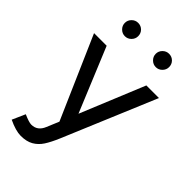

<svg xmlns="http://www.w3.org/2000/svg" viewBox="-279 -803 1098 1098"><g transform="rotate(45 270.5 -254.0)"><path d="M25 183 60 104Q105 124 124 124Q174 124 195 72L226 -2L8 -500H110L271 -111L431 -500H533L297 62Q275 114 254.5 145.5Q234 177 203.5 194.5Q173 212 127 212Q86 212 25 183ZM341 -666Q341 -688 357 -704Q373 -720 395 -720Q418 -720 433.5 -704.5Q449 -689 449 -666Q449 -644 433 -628Q417 -612 395 -612Q373 -612 357 -628Q341 -644 341 -666ZM145 -720Q168 -720 183.5 -704.5Q199 -689 199 -666Q199 -644 183 -628Q167 -612 145 -612Q123 -612 107 -628Q91 -644 91 -666Q91 -688 107 -704Q123 -720 145 -720Z"/></g></svg>

Font: Oak Sans Medium
Style: Regular
Weight: 500
Designer: Erik Kennedy, Walven
Foundry: Erik Kennedy, Walven
Version: Version 1.000